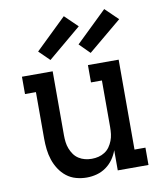

<svg xmlns="http://www.w3.org/2000/svg" viewBox="-86 -839 772 917"><g transform="rotate(-10 300.0 -381.0)"><path d="M261 8Q235 8 209.5 1Q184 -6 163.5 -22Q143 -38 128.5 -60.5Q114 -83 106 -107.5Q98 -132 95 -158Q92 -184 92 -210V-436H39V-520H188V-210Q188 -193 190 -176.5Q192 -160 198 -144.5Q204 -129 213.5 -115.5Q223 -102 237 -93Q251 -84 267 -80Q283 -76 300 -76Q317 -76 333 -80Q349 -84 363 -93Q377 -102 386.5 -115.5Q396 -129 402 -144.5Q408 -160 410 -176.5Q412 -193 412 -210V-436H359V-520H508V-84H561V0H412V-98Q404 -75 389.5 -54.5Q375 -34 354.5 -19.5Q334 -5 310 1.5Q286 8 261 8ZM382 -575 332 -625 482 -770 544 -710ZM187 -575 136 -625 286 -770 348 -710Z"/></g></svg>

Font: Iosevka HT Medium Extended
Style: Regular
Weight: 500
Width: 7
Monospace: yes
Designer: Belleve Invis
Foundry: Belleve Invis
Version: Version 32.3.0; ttfautohint (v1.8.4)